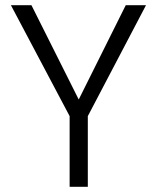

<svg xmlns="http://www.w3.org/2000/svg" viewBox="-20 -719 604 739"><path d="M542 -699 318 -272V0H248V-272L22 -699H101L283 -336L464 -699Z"/></svg>

Font: A Bank Premium Light
Style: Regular
Weight: 300
Designer: Ninad Kale (Devanagari), Jonny Pinhorn (Latin), Htun Naung (Myanmar)
Foundry: Indian Type Foundry
Version: 4.004